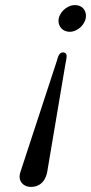

<svg xmlns="http://www.w3.org/2000/svg" viewBox="-20 -519 358 755"><path d="M57 176C57 199 76 216 101 216C159 216 166 158 167 149L236 -260C238 -271 242 -290 242 -298C242 -309 235 -313 228 -313C211 -313 207 -291 204 -281L65 143C62 153 57 164 57 176ZM210 -437C210 -413 228 -394 254 -394C286 -394 318 -424 318 -457C318 -481 301 -499 275 -499C241 -499 210 -467 210 -437Z"/></svg>

Font: CMU Serif
Style: Italic
Weight: 500
Italic angle: -14.04°
Version: Version 0.7.0